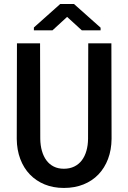

<svg xmlns="http://www.w3.org/2000/svg" viewBox="-20 -927 640 957"><path d="M481.4 -789.1V-775.9H387.7L314.5 -842.8L241.7 -775.9H148.9V-790L280.3 -907.2H348.6ZM535.2 -710.9 536.1 -234.9Q535.6 -180.2 518.6 -135Q501.5 -89.8 470.7 -57.6Q439.9 -25.4 396.2 -7.8Q352.5 9.8 298.3 9.8Q245.6 9.8 202.6 -7.8Q159.7 -25.4 128.9 -57.4Q98.1 -89.4 81.1 -134.5Q64 -179.7 63.5 -234.9L64.5 -710.9H179.7L180.7 -234.9Q181.2 -202.1 189 -174.8Q196.8 -147.5 211.4 -127.7Q226.1 -107.9 247.8 -96.9Q269.5 -85.9 298.3 -85.9Q327.6 -85.9 350.1 -96.9Q372.6 -107.9 387.7 -127.7Q402.8 -147.5 410.6 -174.8Q418.5 -202.1 418.9 -234.9L419.9 -710.9Z"/></svg>

Font: TypoPRO Roboto Mono
Style: Regular
Weight: 500
Designer: Google
Version: Version 2.000986; 2015; ttfautohint (v1.3)